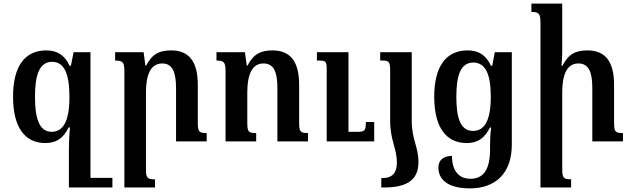

<svg xmlns="http://www.w3.org/2000/svg" viewBox="-20 -780 3480 1059"><path d="M386 -492 371 -417H364C337 -475 297 -502 235 -502C116 -502 52 -413 52 -247C52 -77 117 9 230 9C292 9 329 -18 359 -77H366C361 -23 360 11 360 49V254H600V201H479V-492ZM265 -53C193 -53 173 -135 173 -246C173 -356 193 -439 267 -439C332 -439 363 -378 363 -245C363 -105 325 -53 265 -53Z M1120 -46C1076 -46 1071 -54 1071 -107V-312C1071 -444 1020 -502 924 -502C859 -502 820 -483 786 -418H782L772 -492H615V-446C656 -446 666 -438 666 -388V254H835V209C791 209 785 201 785 149V-271C785 -362 808 -430 875 -430C933 -430 951 -378 951 -293V0H1120Z M1679 -46C1635 -46 1630 -54 1630 -107V-312C1630 -444 1579 -502 1483 -502C1418 -502 1378 -482 1345 -418H1341L1331 -492H1174V-446C1214 -446 1224 -438 1224 -388V0H1393V-46C1350 -46 1344 -53 1344 -105V-271C1344 -362 1367 -430 1433 -430C1492 -430 1510 -380 1510 -293V0H1679ZM2044 -107H1998C1998 -58 1991 -53 1950 -53H1902V-492H1728V-446H1742C1776 -446 1782 -440 1782 -399V0H2044Z M2132 -115C2132 -3 2169 35 2169 118C2169 172 2145 202 2090 202H2083V254H2099C2235 254 2288 205 2288 114C2288 27 2251 -8 2251 -115V-492H2077V-446H2091C2125 -446 2132 -438 2132 -390Z M2572 259C2712 259 2803 177 2803 17V-492H2709L2695 -417H2688C2661 -476 2620 -502 2559 -502C2440 -502 2375 -413 2375 -247C2375 -77 2441 9 2554 9C2616 9 2652 -18 2683 -77H2689C2684 -36 2683 -9 2683 21V43C2683 158 2645 206 2575 206C2509 206 2473 160 2473 80C2425 80 2398 104 2398 144C2398 216 2458 259 2572 259ZM2589 -58C2517 -58 2497 -135 2497 -246C2497 -356 2517 -435 2590 -435C2656 -435 2687 -375 2687 -246C2687 -109 2649 -58 2589 -58Z M3416 -46C3372 -46 3367 -54 3367 -107V-312C3367 -444 3316 -502 3220 -502C3155 -502 3115 -482 3082 -417H3077C3079 -442 3081 -466 3081 -492V-760H2911V-714C2951 -714 2961 -706 2961 -656V254H3130V209C3087 209 3081 201 3081 149V-271C3081 -362 3104 -430 3170 -430C3229 -430 3247 -380 3247 -293V0H3416Z"/></svg>

Font: Noto Serif Armenian SemiCondensed SemiBold
Style: Regular
Weight: 600
Width: 4
Designer: Monotype Design Team
Foundry: Monotype Imaging Inc.
Version: Version 2.008